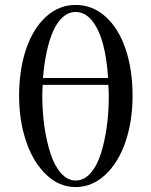

<svg xmlns="http://www.w3.org/2000/svg" viewBox="-20 -758 618 785"><path d="M58.1 -366.2Q58.1 -471.7 86.4 -556.2Q114.7 -640.6 167.7 -689.2Q220.7 -737.8 289.1 -737.8Q358.4 -737.8 411.6 -689.9Q464.8 -642.1 493.4 -557.9Q522 -473.6 522 -366.2Q522 -263.2 493.2 -178.5Q464.4 -93.8 410.6 -43.5Q356.9 6.8 289.1 6.8Q221.7 6.8 168.5 -44.4Q115.2 -95.7 86.7 -180.4Q58.1 -265.1 58.1 -366.2ZM152.8 -367.2Q152.8 -302.7 161.4 -241.9Q169.9 -181.2 186.3 -130.9Q202.6 -80.6 229.2 -50.3Q255.9 -20 289.1 -20Q323.2 -20 349.9 -49.8Q376.5 -79.6 392.3 -129.6Q408.2 -179.7 416.5 -239.3Q424.8 -298.8 424.8 -363.8Q424.8 -384.3 422.9 -411.1H154.8Q152.8 -387.2 152.8 -367.2ZM155.8 -439H421.9Q417 -518.6 401.1 -577.9Q385.3 -637.2 356.7 -673.1Q328.1 -709 289.1 -709Q260.7 -709 237.3 -688.5Q213.9 -668 197.5 -631.1Q181.2 -594.2 170.9 -545.9Q160.6 -497.6 155.8 -439Z"/></svg>

Font: Dehuti Alt
Style: Bold
Weight: 700
Version: Version 1.2